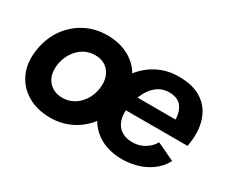

<svg xmlns="http://www.w3.org/2000/svg" viewBox="-92 -752 1177 1005"><g transform="rotate(30 496.5 -250.0)"><path d="M270 12Q191 12 132 -23Q73 -58 46 -120.5Q19 -183 33 -265Q45 -338 85 -394Q125 -450 185 -481Q245 -512 316 -512Q396 -512 454.5 -477Q513 -442 539.5 -379.5Q566 -317 552 -235Q540 -162 500 -106Q460 -50 400.5 -19Q341 12 270 12ZM274 -110Q309 -110 339.5 -127Q370 -144 391 -175Q412 -206 419 -247Q426 -291 414 -323Q402 -355 376 -372.5Q350 -390 312 -390Q277 -390 246.5 -373Q216 -356 195 -325Q174 -294 166 -253Q159 -209 171 -177Q183 -145 210 -127.5Q237 -110 274 -110ZM689 12Q611 8 557 -28.5Q503 -65 479 -126Q455 -187 468 -265Q481 -342 523.5 -399Q566 -456 629.5 -486Q693 -516 769 -511Q844 -508 894 -472.5Q944 -437 964 -373Q984 -309 968 -220H838Q848 -277 844 -320Q840 -363 818 -388Q796 -413 752 -415Q712 -417 680.5 -396.5Q649 -376 628.5 -338Q608 -300 598 -247Q590 -197 601 -163Q612 -129 638 -111Q664 -93 700 -92Q743 -90 777.5 -110Q812 -130 830 -162L938 -111Q913 -65 872 -37Q831 -9 783.5 2.5Q736 14 689 12ZM550 -220 554 -308H909L905 -220Z"/></g></svg>

Font: Figtree Light
Style: Bold Italic
Weight: 700
Italic angle: -9.5°
Version: Version 2.000